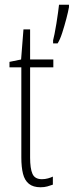

<svg xmlns="http://www.w3.org/2000/svg" viewBox="-20 -780 311 810"><path d="M157 -24Q170 -24 182.5 -27.5Q195 -31 203 -35V-1Q192 3 179.5 6.5Q167 10 151 10Q120 10 102 -4.5Q84 -19 77 -47Q70 -75 70 -116V-496H20V-519L69 -529L79 -656H107V-529H205V-496H107V-115Q107 -69 117 -46.5Q127 -24 157 -24ZM271 -750Q268 -732 260 -701.5Q252 -671 242.5 -641.5Q233 -612 223 -597H204V-610Q206 -617 210 -636.5Q214 -656 218 -681Q222 -706 225 -728Q228 -750 229 -760H271Z"/></svg>

Font: Noto Sans Khmer ExtraCondensed ExtraLight
Style: Regular
Weight: 250
Width: 2
Designer: Danh Hong and the Monotype Design Team
Foundry: Monotype Imaging Inc.
Version: Version 2.004